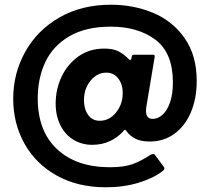

<svg xmlns="http://www.w3.org/2000/svg" viewBox="-20 -681 874 814"><path d="M429 113Q309 113 220 63Q131 13 83.5 -72.5Q36 -158 36 -262Q36 -370 87 -461.5Q138 -553 232 -607Q326 -661 450 -661Q546 -661 629 -626.5Q712 -592 763 -519Q814 -446 814 -338Q814 -263 789 -204.5Q764 -146 719 -113.5Q674 -81 615 -81Q575 -81 551 -94.5Q527 -108 516 -126Q511 -131 510 -131Q508 -131 503 -125Q479 -98 445.5 -82.5Q412 -67 371 -67Q327 -67 291.5 -88.5Q256 -110 236 -150Q216 -190 216 -242Q216 -303 241.5 -356.5Q267 -410 313.5 -442.5Q360 -475 422 -475Q460 -475 483 -463Q506 -451 527 -429Q529 -427 532 -427Q536 -427 537 -433L539 -442Q540 -449 549 -449H628Q637 -449 636 -441L601 -232Q599 -224 599 -210Q599 -177 628 -177Q649 -177 668.5 -194Q688 -211 700.5 -246Q713 -281 713 -332Q713 -457 639 -512.5Q565 -568 450 -568Q344 -568 274.5 -527.5Q205 -487 172.5 -418.5Q140 -350 140 -264Q140 -125 222 -48.5Q304 28 446 28Q504 28 540 15.5Q576 3 617 -24Q624 -28 629 -28Q635 -28 638 -23L674 26Q677 29 677 33Q677 39 667 46Q631 74 568 93.5Q505 113 429 113ZM403 -169Q443 -169 471 -203Q499 -237 500 -281Q502 -319 483 -346Q464 -373 431 -373Q392 -373 364 -339Q336 -305 336 -256Q336 -219 353.5 -194Q371 -169 403 -169Z"/></svg>

Font: Libre Franklin ExtraBold
Style: Regular
Weight: 800
Designer: Pablo Impallari, Rodrigo Fuenzalida
Foundry: Impallari Type
Version: Version 1.002; ttfautohint (v1.5)